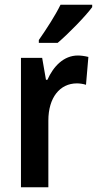

<svg xmlns="http://www.w3.org/2000/svg" viewBox="-20 -786 407 806"><path d="M367 -756V-766H234C212 -721 177 -667 143 -618V-606H222C268 -645 339 -718 367 -756ZM307 -553C247 -553 204 -507 179 -451H173L157 -543H68V0H183V-280C183 -376 231 -436 303 -436C313 -436 330 -434 341 -430L351 -547C335 -551 319 -553 307 -553Z"/></svg>

Font: Noto Sans Sinhala UI Condensed SemiBold
Style: Regular
Weight: 600
Width: 3
Designer: Jelle Bosma - Monotype Design Team
Foundry: Monotype Imaging Inc.
Version: Version 2.006